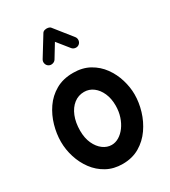

<svg xmlns="http://www.w3.org/2000/svg" viewBox="-218 -965 1002 1130"><g transform="rotate(-30 283.0 -399.5)"><path d="M289.1 -424.1Q323.7 -424.1 351.3 -403.2Q378.8 -382.3 394.8 -345.9Q410.9 -309.4 410.9 -262.7Q410.9 -222.2 399.6 -187.6Q388.3 -153 369.2 -127.1Q350.1 -101.2 325.9 -86.6Q301.8 -72 275.9 -72Q244.8 -72 217.2 -92.3Q189.7 -112.7 172.6 -149.8Q155.5 -187 155.5 -237.3Q155.5 -292.5 172.5 -334.6Q189.5 -376.7 219.7 -400.4Q249.9 -424.1 289.1 -424.1ZM289.1 -553.5Q220.9 -553.5 171 -524.8Q121 -496.2 88.8 -449.2Q56.6 -402.2 40.9 -346.7Q25.1 -291.1 25.1 -237.3Q25.1 -184.3 41.6 -132.1Q58 -79.8 89.8 -37Q121.6 5.9 168.5 31.6Q215.3 57.4 275.9 57.4Q341.4 57.4 391 28.3Q440.6 -0.9 473.6 -48.5Q506.7 -96.1 523.5 -152.3Q540.3 -208.5 540.3 -262.7Q540.3 -311.9 524.8 -363.2Q509.4 -414.4 478.3 -457.5Q447.3 -500.5 400.1 -527Q352.9 -553.5 289.1 -553.5ZM185.9 -664.6Q198 -657.1 212.4 -660.5Q226.8 -663.8 234.3 -675.5L288.8 -765.1L352.4 -686Q361.1 -675.2 375.5 -673.4Q390 -671.6 400.9 -680.2Q412.1 -689.2 413.6 -703.7Q415 -718.1 406.4 -729L312.6 -846.7Q307.1 -854.1 295.5 -856.4Q283.8 -858.6 272.5 -855.7Q261.2 -852.8 256 -843.9L174.9 -712.2Q167.5 -700.1 170.8 -686Q174.2 -672 185.9 -664.6Z"/></g></svg>

Font: Mikhak VF
Style: Regular
Weight: 100
Designer: Amin Abedi
Version: Version 3.001